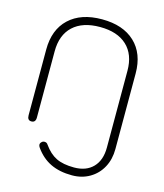

<svg xmlns="http://www.w3.org/2000/svg" viewBox="-138 -813 1012 1182"><g transform="rotate(15 367.5 -222.0)"><path d="M198 153Q191 143 191 135Q191 125 200 117Q207 110 217 110Q232 110 239 122Q275 173 319 194.5Q363 216 433 216Q510 216 553.5 171Q597 126 597 45V-444Q597 -548 536.5 -604.5Q476 -661 365 -661Q254 -661 193.5 -604.5Q133 -548 133 -444V-22Q133 10 106 10Q80 10 80 -22V-441Q80 -568 155.5 -639Q231 -710 365 -710Q499 -710 574.5 -639Q650 -568 650 -441V41Q650 106 622.5 157Q595 208 545.5 237Q496 266 433 266Q354 266 296.5 238.5Q239 211 198 153Z"/></g></svg>

Font: Kodchasan ExtraLight
Style: Regular
Weight: 275
Version: Version 1.000; ttfautohint (v1.6)